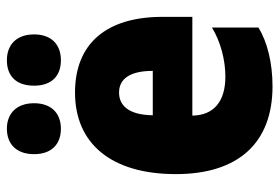

<svg xmlns="http://www.w3.org/2000/svg" viewBox="-147 -655 812 558"><g transform="rotate(-90 259.0 -376.0)"><path d="M164 -605C208 -605 238 -632 238 -683C238 -734 208 -762 164 -762C119 -762 90 -734 90 -683C90 -632 119 -605 164 -605ZM363 -605C408 -605 438 -632 438 -683C438 -734 408 -762 363 -762C317 -762 289 -735 289 -683C289 -632 317 -605 363 -605ZM287 10C355 10 416 -5 458 -31V-166C417 -141 364 -127 315 -127C244 -127 203 -160 202 -223H489V-310C489 -472 412 -564 269 -564C121 -564 32 -459 32 -271C32 -88 124 10 287 10ZM203 -338C204 -409 232 -436 269 -436C309 -436 332 -404 332 -338Z"/></g></svg>

Font: Noto Sans Condensed Black
Style: Regular
Weight: 900
Width: 3
Designer: Monotype Design Team
Foundry: Monotype Imaging Inc.
Version: Version 2.013